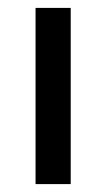

<svg xmlns="http://www.w3.org/2000/svg" viewBox="-20 -466 269 486"><path d="M70 -446H159V0H70Z"/></svg>

Font: Tilda Sans Medium
Style: Regular
Weight: 500
Designer: ParaType Ltd
Foundry: ParaType Ltd
Version: Version 1.009